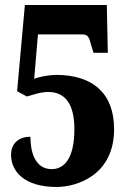

<svg xmlns="http://www.w3.org/2000/svg" viewBox="-20 -734 506 764"><path d="M205 10C286 10 434 -37 434 -220C434 -364 348 -436 203 -436C180 -436 134 -429 116 -420L131 -597H309C330 -597 336 -583 342 -557L352 -524H409L405 -714H79L48 -371L87 -350C116 -358 141 -368 172 -368C240 -368 276 -319 276 -220C276 -97 231 -61 186 -61C118 -61 101 -132 101 -190C58 -190 24 -166 24 -118C24 -51 78 10 205 10Z"/></svg>

Font: Noto Serif Georgian ExtraCondensed Black
Style: Regular
Weight: 900
Width: 2
Designer: Monotype Design Team, Akaki Razmadze
Foundry: Google LLC
Version: Version 2.003